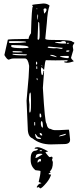

<svg xmlns="http://www.w3.org/2000/svg" viewBox="-20 -805 476 1091"><path d="M226.6 -785.2Q248 -785.2 261.7 -773.4Q250 -742.2 246.1 -674.8L237.3 -585Q237.3 -578.1 276.4 -578.1Q391.6 -578.1 391.6 -567.4Q396.5 -567.4 403.3 -561.5Q393.6 -548.8 393.6 -543V-540L396.5 -520.5L383.8 -477.5Q383.8 -470.7 398.4 -458V-456.1Q375 -448.2 360.4 -448.2Q344.7 -449.2 344.7 -453.1V-455.1L353.5 -456.1H360.4L364.3 -460V-461.9L360.4 -462.9L294.9 -461.9L241.2 -462.9Q236.3 -462.9 230.5 -408.2H229.5L215.8 -423.8L212.9 -413.1V-407.2Q213.9 -379.9 219.7 -377.9Q223.6 -377.9 226.6 -395.5V-402.3H229.5L230.5 -399.4L223.6 -305.7Q235.4 -103.5 244.1 -103.5Q249 -72.3 268.6 -72.3Q279.3 -65.4 294.9 -65.4H312.5L371.1 -68.4Q373 -68.4 377.9 -16.6Q379.9 -1 371.6 6.3Q363.3 13.7 343.8 13.7L268.6 15.6Q207 15.6 165 -18.6Q137.7 -28.3 137.7 -77.1Q135.7 -103.5 130.9 -233.4L142.6 -366.2L145.5 -423.8V-431.6Q138.7 -472.7 122.1 -472.7H92.8H58.6Q43.9 -472.7 29.3 -465.8Q19.5 -466.8 4.9 -492.2L24.4 -579.1Q24.4 -583 142.6 -584Q142.6 -596.7 156.2 -616.2Q160.2 -768.6 167 -768.6V-771.5Q167 -773.4 162.1 -773.4V-776.4Q162.1 -779.3 226.6 -785.2ZM189.5 -758.8H188.5V-752.9H191.4V-756.8ZM231.4 -756.8 227.5 -752.9V-751L230.5 -728.5H232.4Q244.1 -740.2 244.1 -749V-752.9L241.2 -756.8ZM196.3 -720.7 193.4 -723.6Q191.4 -713.9 191.4 -698.2V-694.3H193.4L196.3 -710.9ZM199.2 -679.7H197.3L193.4 -583V-582L196.3 -579.1H198.2Q205.1 -579.1 205.1 -603.5V-626L203.1 -673.8Q201.2 -679.7 199.2 -679.7ZM30.3 -567.4Q30.3 -560.5 39.1 -560.5H53.7Q93.8 -560.5 127.9 -564.5V-566.4Q127.9 -571.3 80.1 -571.3H39.1Q30.3 -571.3 30.3 -567.4ZM335 -571.3 322.3 -566.4H310.5H293.9V-563.5Q315.4 -557.6 331.1 -557.6H353.5Q355.5 -557.6 355.5 -560.5Q353.5 -571.3 344.7 -571.3ZM362.3 -561.5 359.4 -559.6V-557.6L362.3 -556.6Q372.1 -556.6 373 -560.5V-561.5ZM45.9 -548.8 43.9 -546.9V-541Q43.9 -531.2 109.4 -531.2Q142.6 -531.2 142.6 -536.1Q142.6 -547.9 56.6 -548.8ZM253.9 -540 251 -537.1V-536.1Q251 -531.2 286.1 -530.3L302.7 -531.2L325.2 -527.3H329.1Q335.9 -527.3 335.9 -533.2H335L260.7 -540ZM359.4 -518.6 355.5 -514.6V-513.7L359.4 -510.7H364.3Q373 -510.7 375 -516.6L372.1 -518.6ZM54.7 -514.6 50.8 -511.7Q50.8 -507.8 55.7 -507.8L80.1 -506.8L106.4 -507.8L107.4 -508.8V-510.7Q95.7 -514.6 63.5 -514.6ZM130.9 -496.1 50.8 -499V-497.1Q50.8 -490.2 125 -490.2L132.8 -492.2V-493.2ZM270.5 -493.2H265.6V-490.2Q266.6 -488.3 299.8 -480.5H301.8V-482.4Q286.1 -493.2 270.5 -493.2ZM320.3 -483.4Q346.7 -474.6 367.2 -474.6L371.1 -478.5V-484.4L368.2 -487.3H346.7Q320.3 -487.3 320.3 -483.4ZM184.6 -448.2V-440.4L187.5 -437.5Q191.4 -438.5 191.4 -444.3V-448.2L189.5 -455.1H188.5Q184.6 -454.1 184.6 -448.2ZM220.7 -430.7 215.8 -434.6V-431.6L219.7 -427.7H220.7ZM189.5 -428.7H187.5L186.5 -423.8V-418.9L187.5 -413.1H191.4V-421.9V-426.8ZM191.4 -361.3H188.5V-353.5L191.4 -349.6H193.4V-353.5ZM144.5 -237.3 147.5 -210 146.5 -175.8 147.5 -166H150.4Q156.2 -166 156.2 -211.9V-234.4Q156.2 -279.3 152.3 -279.3Q145.5 -279.3 144.5 -237.3ZM208 -160.2H206.1L205.1 -153.3V-145.5Q205.1 -138.7 209 -137.7H210.9Q214.8 -138.7 214.8 -144.5Q213.9 -160.2 208 -160.2ZM215.8 -118.2 211.9 -107.4Q211.9 -85 221.7 -79.1L223.6 -83V-91.8Q222.7 -116.2 215.8 -118.2ZM177.7 -111.3H174.8V-96.7L176.8 -90.8H177.7L179.7 -92.8V-109.4ZM206.1 -49.8V-48.8V-43Q207 -39.1 212.9 -35.2H219.7V-37.1Q219.7 -47.9 206.1 -49.8ZM314.5 -30.3H318.4Q354.5 -36.1 354.5 -43L352.5 -44.9Q314.5 -35.2 314.5 -30.3ZM181.6 -43.9H179.7V-40Q182.6 -15.6 201.2 -15.6H210.9L212.9 -18.6V-19.5Q212.9 -21.5 195.3 -26.4ZM193.4 31.2Q210.9 31.2 252.9 54.7V55.7Q238.3 58.6 238.3 61.5Q257.8 87.9 262.7 87.9L273.4 85Q276.4 85 279.3 91.8L275.4 103.5Q280.3 113.3 280.3 118.2Q280.3 156.2 262.7 168.9Q262.7 171.9 267.6 171.9V173.8Q267.6 175.8 256.8 180.7V184.6L270.5 187.5Q262.7 210.9 246.1 231.4Q217.8 265.6 208 265.6L200.2 257.8Q195.3 260.7 190.4 260.7L188.5 257.8Q199.2 237.3 212.9 237.3L214.8 236.3V235.4Q214.8 234.4 200.2 229.5V226.6Q210 186.5 210 170.9V167Q210 165 181.6 162.1Q154.3 140.6 154.3 104.5V96.7Q154.3 50.8 184.6 50.8Q195.3 45.9 195.3 43.9L193.4 40H178.7L176.8 39.1V37.1Q181.6 31.2 193.4 31.2ZM208 48.8 205.1 51.8V53.7H217.8V48.8ZM184.6 80.1 181.6 89.8V92.8Q189.5 92.8 220.7 72.3V70.3L212.9 68.4Q184.6 68.4 184.6 80.1ZM193.4 114.3V118.2L195.3 119.1L203.1 112.3H211.9L212.9 106.4V101.6L209 97.7H208Q193.4 100.6 193.4 114.3Z"/></svg>

Font: Love Ya Like A Sister
Style: Regular
Weight: 400
Designer: Kimberly Geswein
Foundry: Kimberly Geswein
Version: Version 1.002 2007